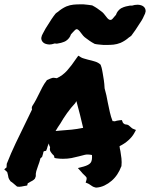

<svg xmlns="http://www.w3.org/2000/svg" viewBox="-45 -857 696 891"><path d="M516.6 -82Q510.7 -65.4 499.5 -48.3Q488.3 -31.2 473.1 -18.1Q458 -4.9 439.5 3.9Q420.9 12.7 400.4 13.7Q387.7 10.7 383.3 7.3Q378.9 3.9 374 1Q371.1 -1 368.7 -2.4Q366.2 -3.9 364.3 -4.9L352.5 -9.8L356.4 -22.5Q358.4 -30.3 355.5 -34.7Q352.5 -39.1 343.8 -46.9Q340.8 -49.8 337.9 -52.7Q335 -55.7 333 -58.6L316.4 -77.1L342.8 -84Q367.2 -90.8 375.5 -101.6Q383.8 -112.3 381.8 -137.7Q362.3 -141.6 349.1 -138.7Q335.9 -135.7 322.3 -131.8Q304.7 -127 286.6 -123.5Q268.6 -120.1 247.1 -120.1Q239.3 -120.1 232.4 -120.6Q225.6 -121.1 217.8 -122.1L208 -124Q206.1 -134.8 204.1 -136.2Q202.1 -137.7 200.2 -139.6Q195.3 -144.5 189.9 -152.8Q184.6 -161.1 187.5 -173.8Q182.6 -182.6 181.6 -191.4Q175.8 -179.7 172.9 -167L168.9 -157.2L159.2 -155.3Q157.2 -154.3 156.2 -150.9Q155.3 -147.5 155.3 -145.5L150.4 -128.9Q148.4 -127 146.5 -125.5Q144.5 -124 142.6 -122.1Q140.6 -113.3 137.7 -104.5Q134.8 -95.7 131.8 -87.9Q127 -75.2 123.5 -63Q120.1 -50.8 121.1 -39.1L117.2 -28.3Q112.3 -22.5 106.4 -19Q100.6 -15.6 94.7 -12.7Q92.8 -10.7 89.4 -9.3Q85.9 -7.8 84 -6.8L81.1 3.9L69.3 5.9Q58.6 7.8 54.2 8.8Q49.8 9.8 43.9 9.8L34.2 8.8Q23.4 0 17.6 -5.4Q11.7 -10.7 3.9 -15.6Q-4.9 -27.3 -5.9 -33.2Q-6.8 -39.1 -7.8 -43.9Q-9.8 -49.8 -10.3 -53.7Q-10.7 -57.6 -12.7 -59.6L-25.4 -71.3L-14.6 -80.1L-13.7 -96.7Q5.9 -146.5 27.8 -192.4Q49.8 -238.3 73.2 -286.1Q81.1 -301.8 88.4 -317.4Q95.7 -333 103.5 -348.6Q102.5 -351.6 102.5 -355.5Q102.5 -359.4 104.5 -364.3Q115.2 -380.9 122.1 -394Q128.9 -407.2 135.7 -420.9Q143.6 -437.5 151.9 -453.1Q160.2 -468.8 172.9 -485.4L188.5 -492.2Q191.4 -493.2 195.3 -494.6Q199.2 -496.1 204.1 -496.1L218.8 -494.1Q246.1 -506.8 266.6 -529.8Q287.1 -552.7 308.6 -585L318.4 -598.6L331.1 -590.8Q335.9 -587.9 344.7 -585.4Q353.5 -583 363.3 -580.1Q380.9 -576.2 396.5 -571.3Q412.1 -566.4 421.9 -556.6Q427.7 -541 428.7 -533.2Q429.7 -525.4 431.6 -517.6Q434.6 -501 437 -484.4Q439.5 -467.8 440.4 -447.3Q445.3 -430.7 448.7 -414.6Q452.1 -398.4 455.1 -381.8Q460 -358.4 464.8 -336.4Q469.7 -314.5 477.5 -294.9Q485.4 -294.9 487.3 -293.9Q492.2 -295.9 497.6 -296.9Q502.9 -297.9 509.8 -298.8L520.5 -299.8L524.4 -290Q525.4 -285.2 534.2 -280.3Q546.9 -279.3 552.7 -274.9Q558.6 -270.5 563.5 -265.6Q567.4 -261.7 571.3 -259.8L585.9 -253.9L578.1 -239.3Q568.4 -221.7 550.3 -205.6Q532.2 -189.5 509.8 -178.7Q510.7 -172.9 511.2 -167.5Q511.7 -162.1 513.7 -156.2Q516.6 -139.6 518.6 -122.1Q520.5 -104.5 518.6 -85.9ZM234.4 -251Q263.7 -252.9 287.6 -255.4Q311.5 -257.8 340.8 -263.7Q334 -293 326.2 -324.7Q318.4 -356.4 309.6 -387.7L303.7 -377.9Q284.2 -357.4 266.1 -332Q248 -306.6 235.4 -284.2Q229.5 -275.4 223.6 -266.6Q217.8 -257.8 212.9 -249Q218.8 -250 224.1 -250Q229.5 -250 234.4 -251ZM595.7 -835Q612.3 -834 621.6 -826.2Q630.9 -818.4 630.9 -804.7Q628.9 -793 624 -785.2Q617.2 -769.5 611.8 -761.2Q606.4 -752.9 600.6 -744.1Q591.8 -730.5 583.5 -717.8Q575.2 -705.1 564.5 -691.4Q557.6 -685.5 553.7 -683.6Q544.9 -675.8 535.2 -669.4Q525.4 -663.1 514.6 -658.2Q497.1 -651.4 481.9 -649.9Q466.8 -648.4 449.2 -648.4H435.5Q424.8 -649.4 413.6 -650.4Q402.3 -651.4 394.5 -653.3Q379.9 -661.1 371.6 -667Q363.3 -672.9 355.5 -678.7Q346.7 -684.6 340.8 -691.4Q335 -698.2 330.1 -705.1Q326.2 -710.9 320.8 -716.3Q315.4 -721.7 310.5 -721.7Q305.7 -720.7 301.3 -715.8Q296.9 -710.9 292 -706.1Q290 -704.1 288.1 -701.7Q286.1 -699.2 284.2 -697.3Q278.3 -678.7 260.7 -667Q252 -662.1 247.1 -661.1Q242.2 -660.2 238.3 -658.2L228.5 -656.2L218.8 -654.3L209 -655.3Q194.3 -650.4 184.6 -650.4Q165 -651.4 155.8 -659.7Q146.5 -668 146.5 -680.7Q148.4 -692.4 153.3 -700.2Q161.1 -715.8 166.5 -724.6Q171.9 -733.4 177.7 -742.2Q185.5 -754.9 193.8 -767.6Q202.1 -780.3 212.9 -793.9Q219.7 -799.8 223.6 -801.8Q232.4 -809.6 242.2 -815.9Q252 -822.3 262.7 -827.1Q280.3 -834 295.4 -835.4Q310.5 -836.9 328.1 -836.9H341.8Q364.3 -835 382.8 -832Q397.5 -824.2 405.8 -818.4Q414.1 -812.5 421.9 -806.6Q430.7 -800.8 436.5 -793.9Q442.4 -787.1 447.3 -780.3Q459 -763.7 467.8 -764.6Q472.7 -764.6 476.6 -769Q480.5 -773.4 485.4 -779.3Q487.3 -782.2 493.2 -788.1Q499 -806.6 516.6 -818.4Q530.3 -825.2 539.1 -827.1L548.8 -829.1L558.6 -831.1H568.4Q580.1 -835 592.8 -835Z"/></svg>

Font: Permanent Marker
Style: Regular
Weight: 400
Designer: Font Diner, Inc
Foundry: Font Diner, Inc
Version: Version 1.000